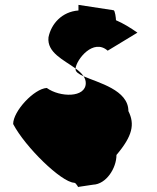

<svg xmlns="http://www.w3.org/2000/svg" viewBox="-20 -742 644 788"><path d="M34 -233C84 -138 231 5 284 8C294 8 302 32 302 25L362 16C416 14 458 -52 458 -106C524 -184 534 -232 507 -286C507 -373 384 -402 323 -429C329 -420 332 -411 332 -401C332 -340 226 -342 172 -381C120 -378 34 -286 34 -233ZM179 -589C172 -526 242 -496 290 -461C294 -498 363 -586 422 -534L544 -608C514 -629 486 -646 456 -659C456 -667 452 -700 446 -700L302 -722V-699C234 -694 190 -644 179 -589ZM290 -458C290 -447 303 -438 323 -429C315 -441 304 -451 290 -461Z"/></svg>

Font: Ampere
Style: SC
Weight: 400
Version: Version 1